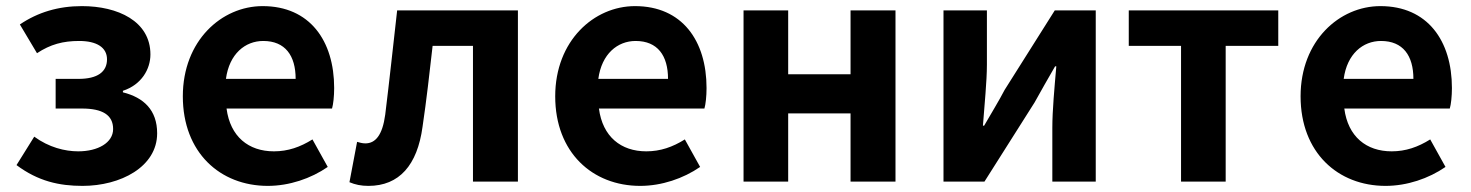

<svg xmlns="http://www.w3.org/2000/svg" viewBox="-20 -594 4811 628"><path d="M250 14C374 14 494 -48 494 -158C494 -234 450 -275 382 -292V-297C443 -317 472 -368 472 -416C472 -525 365 -574 248 -574C171 -574 104 -554 45 -514L101 -420C145 -449 186 -460 239 -460C296 -460 330 -439 330 -400C330 -359 299 -336 237 -336H162V-239H248C315 -239 350 -218 350 -172C350 -127 300 -99 236 -99C192 -99 140 -112 92 -147L34 -54C105 -1 174 14 250 14Z M856 14C926 14 997 -10 1052 -48L1002 -138C962 -113 922 -99 876 -99C793 -99 733 -147 721 -239H1066C1070 -252 1073 -279 1073 -306C1073 -461 993 -574 839 -574C705 -574 578 -461 578 -279C578 -95 700 14 856 14ZM719 -336C730 -418 782 -460 841 -460C913 -460 947 -412 947 -336Z M1185 14C1286 14 1345 -54 1362 -179C1375 -266 1385 -356 1395 -444H1527V0H1674V-560H1279C1266 -446 1254 -332 1240 -219C1231 -152 1208 -125 1175 -125C1164 -125 1156 -128 1148 -130L1123 2C1142 10 1161 14 1185 14Z M2074 14C2144 14 2215 -10 2270 -48L2220 -138C2180 -113 2140 -99 2094 -99C2011 -99 1951 -147 1939 -239H2284C2288 -252 2291 -279 2291 -306C2291 -461 2211 -574 2057 -574C1923 -574 1796 -461 1796 -279C1796 -95 1918 14 2074 14ZM1937 -336C1948 -418 2000 -460 2059 -460C2131 -460 2165 -412 2165 -336Z M2412 -560V0H2558V-223H2762V0H2909V-560H2762V-351H2558V-560Z M3066 0H3200L3364 -259C3382 -292 3412 -344 3431 -377H3435C3429 -307 3422 -233 3422 -176V0H3564V-560H3430L3266 -300C3249 -267 3218 -216 3199 -183H3195C3200 -252 3208 -327 3208 -383V-560H3066Z M3672 -444H3843V0H3989V-444H4161V-560H3672Z M4512 14C4582 14 4653 -10 4708 -48L4658 -138C4618 -113 4578 -99 4532 -99C4449 -99 4389 -147 4377 -239H4722C4726 -252 4729 -279 4729 -306C4729 -461 4649 -574 4495 -574C4361 -574 4234 -461 4234 -279C4234 -95 4356 14 4512 14ZM4375 -336C4386 -418 4438 -460 4497 -460C4569 -460 4603 -412 4603 -336Z"/></svg>

Font: Noto Sans KR Bold
Style: Regular
Weight: 700
Designer: Ryoko NISHIZUKA  (kana & ideographs); Paul D. Hunt (Latin, Greek & Cyrillic); Wenlong ZHANG  (bopomofo); Sandoll Communi
Foundry: Adobe Systems Incorporated
Version: Version 1.004;PS 1.004;hotconv 1.0.82;makeotf.lib2.5.63406